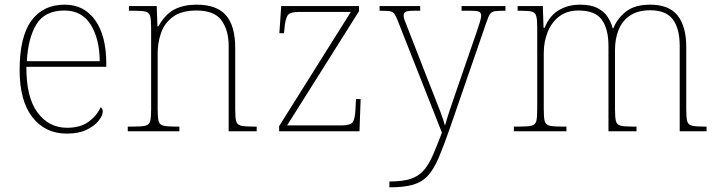

<svg xmlns="http://www.w3.org/2000/svg" viewBox="-20 -562 3073 822"><path d="M266 10Q173 10 118.5 -60.5Q64 -131 64 -262Q64 -404 114 -473Q164 -542 257 -542Q340 -542 387.5 -475.5Q435 -409 435 -290V-276H93Q92 -146 140.5 -80.5Q189 -15 267 -15Q324 -15 359 -40.5Q394 -66 411 -103Q420 -97 420 -85Q420 -68 402.5 -45.5Q385 -23 351 -6.5Q317 10 266 10ZM407 -300Q406 -397 368 -457Q330 -517 256 -517Q172 -517 136 -458Q100 -399 95 -300Z M527 0V-20H550Q587 -20 603 -24Q619 -28 623 -43.5Q627 -59 627 -94V-442Q627 -477 623 -492.5Q619 -508 604.5 -512Q590 -516 560 -516H532V-536H651L654 -449H658Q688 -502 727.5 -522Q767 -542 822 -542Q908 -542 947.5 -496.5Q987 -451 987 -357V-94Q987 -59 991 -43.5Q995 -28 1011.5 -24Q1028 -20 1064 -20H1079V0H959V-365Q959 -432 928.5 -474.5Q898 -517 822 -517Q757 -517 720.5 -490Q684 -463 669.5 -421Q655 -379 655 -334V-94Q655 -59 659 -43.5Q663 -28 679.5 -24Q696 -20 732 -20H748V0Z M1175 0V-22L1482 -511H1261Q1222 -511 1212 -497Q1202 -483 1198 -442L1196 -420H1176L1184 -536H1517V-514L1209 -25H1441Q1480 -25 1490 -39Q1500 -53 1502 -95L1504 -138H1524L1519 0Z M1647 215Q1703 215 1737 204Q1771 193 1793 168.5Q1815 144 1832.5 104Q1850 64 1872 6L1685 -468Q1676 -492 1669 -502Q1662 -512 1649 -514Q1636 -516 1608 -516H1605V-536H1779V-516H1754Q1723 -516 1715.5 -511Q1708 -506 1708 -495Q1708 -485 1715.5 -467Q1723 -449 1739 -407L1815 -212Q1827 -181 1841 -146Q1855 -111 1867 -79Q1879 -47 1885 -24Q1894 -56 1905.5 -90.5Q1917 -125 1933 -171L2020 -423Q2028 -447 2034 -466Q2040 -485 2040 -495Q2040 -506 2032.5 -511Q2025 -516 1994 -516H1956V-536H2144V-516H2140Q2112 -516 2098.5 -514Q2085 -512 2078 -502Q2071 -492 2063 -468L1907 -16Q1880 62 1858.5 112.5Q1837 163 1811.5 190.5Q1786 218 1747.5 229Q1709 240 1648 240H1647Z M2180 0V-20H2203Q2240 -20 2256 -24Q2272 -28 2276 -43.5Q2280 -59 2280 -94V-442Q2280 -477 2276 -492.5Q2272 -508 2257.5 -512Q2243 -516 2213 -516H2196V-536H2304L2307 -443H2312Q2331 -493 2371 -517.5Q2411 -542 2463 -542Q2509 -542 2537 -528Q2565 -514 2580.5 -491Q2596 -468 2603 -441H2606Q2622 -482 2659.5 -512Q2697 -542 2764 -542Q2844 -542 2881 -495.5Q2918 -449 2918 -361V-94Q2918 -59 2922 -43.5Q2926 -28 2942.5 -24Q2959 -20 2995 -20H3005V0H2890V-365Q2890 -439 2861 -478.5Q2832 -518 2764 -518Q2711 -518 2677.5 -495.5Q2644 -473 2628.5 -434.5Q2613 -396 2613 -349V-94Q2613 -59 2617 -43.5Q2621 -28 2637 -24Q2653 -20 2690 -20H2705V0H2585V-365Q2585 -438 2556.5 -477.5Q2528 -517 2457 -517Q2407 -517 2374 -491.5Q2341 -466 2324.5 -424.5Q2308 -383 2308 -334V-94Q2308 -59 2312 -43.5Q2316 -28 2332.5 -24Q2349 -20 2385 -20H2405V0Z"/></svg>

Font: Noto Serif Telugu Thin
Style: Regular
Weight: 100
Designer: Jelle Bosma - Monotype Design Team
Foundry: Monotype Imaging Inc.
Version: Version 2.005; ttfautohint (v1.8.4.7-5d5b)